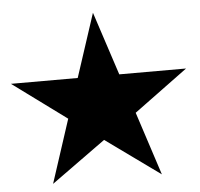

<svg xmlns="http://www.w3.org/2000/svg" viewBox="-67 -883 833 800"><g transform="rotate(-5 350.0 -483.0)"><path d="M-15.6 -565.9H263.7L350.6 -831.1L437.5 -565.9H716.8L491.7 -400.4L578.1 -135.3L350.6 -299.3L123 -135.3L209.5 -400.4Z"/></g></svg>

Font: Vazir Black FD-UI
Style: Black-FD-UI
Weight: 900
Designer: Saber Rastikerdar
Foundry: Saber Rastikerdar
Version: Version 30.0.0